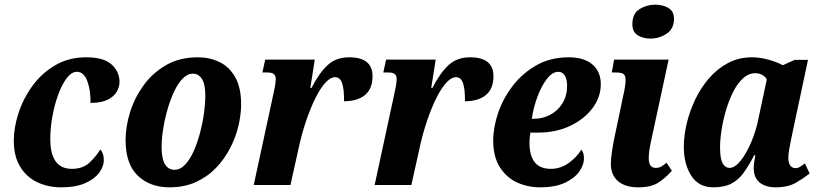

<svg xmlns="http://www.w3.org/2000/svg" viewBox="-20 -791 3524 821"><path d="M242 10Q185 10 139 -12Q93 -34 66 -78.5Q39 -123 39 -189Q39 -245 59 -307Q79 -369 118.5 -423.5Q158 -478 216 -512Q274 -546 349 -546Q424 -546 457.5 -515Q491 -484 491 -441Q491 -419 479 -398.5Q467 -378 440 -364.5Q413 -351 367 -351Q368 -406 353 -445Q338 -484 309 -484Q286 -484 265.5 -457Q245 -430 229 -386.5Q213 -343 204 -293Q195 -243 195 -197Q195 -69 287 -69Q334 -69 362 -95Q390 -121 409 -152Q415 -146 419.5 -134Q424 -122 424 -107Q424 -80 404.5 -53Q385 -26 344.5 -8Q304 10 242 10Z M705 10Q621 10 569 -40Q517 -90 517 -192Q517 -249 536 -310.5Q555 -372 593.5 -425.5Q632 -479 690 -512.5Q748 -546 826 -546Q877 -546 919 -525.5Q961 -505 986 -460.5Q1011 -416 1011 -345Q1011 -301 999.5 -252.5Q988 -204 964 -157.5Q940 -111 903.5 -73Q867 -35 817.5 -12.5Q768 10 705 10ZM726 -65Q751 -65 772 -87.5Q793 -110 809 -146.5Q825 -183 836 -225.5Q847 -268 852.5 -309Q858 -350 858 -380Q858 -431 843.5 -453.5Q829 -476 805 -476Q781 -476 760.5 -454.5Q740 -433 724 -398.5Q708 -364 696 -322Q684 -280 677.5 -238.5Q671 -197 671 -163Q671 -112 685.5 -88.5Q700 -65 726 -65Z M1149 -389Q1153 -406 1156 -423Q1159 -440 1159 -455Q1159 -481 1125 -481H1102L1114 -536H1326L1307 -415H1312Q1346 -481 1382 -513.5Q1418 -546 1473 -546Q1573 -546 1573 -465Q1573 -411 1540.5 -384.5Q1508 -358 1451 -358Q1452 -406 1443.5 -433.5Q1435 -461 1413 -461Q1393 -461 1371.5 -437.5Q1350 -414 1329.5 -373Q1309 -332 1291 -280Q1273 -228 1260 -171L1222 0H1065Z M1666 -389Q1670 -406 1673 -423Q1676 -440 1676 -455Q1676 -481 1642 -481H1619L1631 -536H1843L1824 -415H1829Q1863 -481 1899 -513.5Q1935 -546 1990 -546Q2090 -546 2090 -465Q2090 -411 2057.5 -384.5Q2025 -358 1968 -358Q1969 -406 1960.5 -433.5Q1952 -461 1930 -461Q1910 -461 1888.5 -437.5Q1867 -414 1846.5 -373Q1826 -332 1808 -280Q1790 -228 1777 -171L1739 0H1582Z M2290 10Q2235 10 2189.5 -11.5Q2144 -33 2116.5 -77.5Q2089 -122 2089 -189Q2089 -246 2110 -308Q2131 -370 2172.5 -424Q2214 -478 2274 -512Q2334 -546 2412 -546Q2477 -546 2513 -515.5Q2549 -485 2549 -431Q2549 -376 2514 -329Q2479 -282 2418.5 -253Q2358 -224 2281 -224H2248Q2244 -203 2244 -180Q2244 -126 2266.5 -97.5Q2289 -69 2335 -69Q2378 -69 2412.5 -94.5Q2447 -120 2466 -151Q2477 -139 2477 -113Q2477 -86 2457 -57.5Q2437 -29 2395.5 -9.5Q2354 10 2290 10ZM2261 -283Q2301 -283 2333.5 -300.5Q2366 -318 2385.5 -350Q2405 -382 2405 -424Q2405 -452 2395 -468Q2385 -484 2367 -484Q2342 -484 2318.5 -453.5Q2295 -423 2278 -377Q2261 -331 2254 -283Z M2761 -626Q2729 -626 2706.5 -640.5Q2684 -655 2684 -687Q2684 -733 2714.5 -752Q2745 -771 2782 -771Q2814 -771 2838 -757Q2862 -743 2862 -710Q2862 -668 2830.5 -647Q2799 -626 2761 -626ZM2710 10Q2653 10 2622.5 -16.5Q2592 -43 2592 -91Q2592 -112 2597.5 -148.5Q2603 -185 2615 -239L2645 -382Q2655 -424 2655 -449Q2655 -468 2646 -474.5Q2637 -481 2614 -481H2596L2606 -536H2839L2769 -211Q2762 -180 2758 -157Q2754 -134 2754 -114Q2754 -73 2784 -73Q2797 -73 2807 -78.5Q2817 -84 2830 -95L2853 -61Q2830 -34 2798 -12Q2766 10 2710 10Z M3030 10Q2968 10 2936 -39.5Q2904 -89 2904 -163Q2904 -210 2916.5 -263Q2929 -316 2953 -366Q2977 -416 3012 -456.5Q3047 -497 3093 -521.5Q3139 -546 3195 -546Q3231 -546 3269 -535Q3307 -524 3327 -512L3378 -535H3435L3369 -225Q3367 -213 3362.5 -193Q3358 -173 3354.5 -152Q3351 -131 3351 -117Q3351 -94 3359.5 -83Q3368 -72 3381 -72Q3392 -72 3400.5 -77.5Q3409 -83 3422 -92L3442 -49Q3418 -30 3384 -10Q3350 10 3296 10Q3254 10 3228.5 -10.5Q3203 -31 3203 -72Q3203 -94 3210 -127H3205Q3182 -83 3160 -52.5Q3138 -22 3107.5 -6Q3077 10 3030 10ZM3099 -73Q3123 -73 3148 -105Q3173 -137 3193.5 -186Q3214 -235 3224 -288L3259 -452Q3251 -465 3238 -471.5Q3225 -478 3210 -478Q3181 -478 3157 -456Q3133 -434 3115 -398Q3097 -362 3084.5 -320Q3072 -278 3065.5 -236Q3059 -194 3059 -161Q3059 -111 3070.5 -92Q3082 -73 3099 -73Z"/></svg>

Font: Noto Serif Condensed ExtraBold
Style: Italic
Weight: 800
Width: 3
Italic angle: -12°
Designer: Monotype Design Team
Foundry: Monotype Imaging Inc.
Version: Version 2.014; ttfautohint (v1.8.4.7-5d5b)